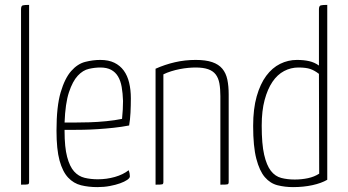

<svg xmlns="http://www.w3.org/2000/svg" viewBox="-20 -755 1424 785"><path d="M99 -11Q99 -3 94.5 -1.5Q90 0 66 0V-717Q66 -731 73 -733Q80 -735 99 -735Z M390 -510Q424 -510 447.5 -498.5Q471 -487 486 -466.5Q501 -446 508 -417Q515 -388 515 -353Q515 -323 513.5 -294Q512 -265 508 -242Q477 -236 444 -232.5Q411 -229 380 -227Q349 -225 321.5 -224.5Q294 -224 275 -224H244V-219Q244 -153 254.5 -113.5Q265 -74 283 -54Q301 -34 326 -28Q351 -22 380 -22Q416 -22 449.5 -31.5Q483 -41 506 -59Q509 -51 510 -45Q511 -39 511 -34Q511 -27 500 -19.5Q489 -12 471 -5.5Q453 1 429 5.5Q405 10 378 10Q342 10 311.5 2.5Q281 -5 258.5 -29Q236 -53 223.5 -98.5Q211 -144 211 -221Q211 -320 228 -377.5Q245 -435 271 -464.5Q297 -494 328.5 -502Q360 -510 390 -510ZM390 -479Q368 -479 343.5 -473.5Q319 -468 298 -445.5Q277 -423 262 -378Q247 -333 244 -254Q257 -254 284.5 -254Q312 -254 345.5 -255Q379 -256 414.5 -259.5Q450 -263 479 -269Q481 -290 482 -307Q483 -324 483 -342Q482 -374 477.5 -399.5Q473 -425 462.5 -442.5Q452 -460 434.5 -469.5Q417 -479 390 -479Z M616 -474Q654 -491 695 -500.5Q736 -510 780 -510Q821 -510 847.5 -501Q874 -492 889 -474Q904 -456 909.5 -429.5Q915 -403 915 -369V-11Q915 -3 910.5 -1.5Q906 0 881 0V-362Q881 -392 877 -414Q873 -436 862 -450.5Q851 -465 831 -472Q811 -479 780 -479Q766 -479 749.5 -477.5Q733 -476 715 -472.5Q697 -469 679.5 -463.5Q662 -458 648 -451V-11Q648 -3 643.5 -1.5Q639 0 616 0Z M1284 -453Q1266 -467 1248.5 -473Q1231 -479 1200 -479Q1169 -479 1141.5 -464.5Q1114 -450 1094 -420.5Q1074 -391 1062 -346.5Q1050 -302 1050 -241Q1050 -166 1060 -122.5Q1070 -79 1087.5 -56.5Q1105 -34 1130 -27.5Q1155 -21 1185 -21Q1213 -21 1239 -26.5Q1265 -32 1285 -45ZM1284 -717Q1284 -731 1291.5 -733Q1299 -735 1318 -735V-20Q1294 -6 1257.5 2Q1221 10 1178 10Q1145 10 1115 2.5Q1085 -5 1063 -30.5Q1041 -56 1028 -106Q1015 -156 1015 -240Q1015 -310 1029.5 -361Q1044 -412 1068.5 -445Q1093 -478 1125.5 -494Q1158 -510 1194 -510Q1222 -510 1244 -505Q1266 -500 1284 -487Z"/></svg>

Font: Yanone Kaffeesatz Thin
Style: Regular
Weight: 250
Designer: Yanone
Foundry: Yanone Font Production. Not for release.
Version: Version 1.002